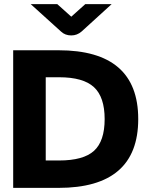

<svg xmlns="http://www.w3.org/2000/svg" viewBox="-20 -912 726 932"><path d="M326 -740Q296 -740 276 -759L129 -892H258L326 -831L394 -892H522L376 -759Q354 -740 326 -740ZM267 -537H202V-133H267Q385 -133 436.5 -180Q488 -227 488 -334Q488 -441 436 -489Q384 -537 267 -537ZM264 0H44V-668H264Q651 -668 651 -334Q651 0 264 0Z"/></svg>

Font: Atkinson Hyperlegible Pro
Style: Bold
Weight: 700
Designer: Elliott Scott, Megan Eiswerth, Linus Boman, Theodore Petrosky, Jacob Perez
Foundry: Braille Institute
Version: Version 1.5.1